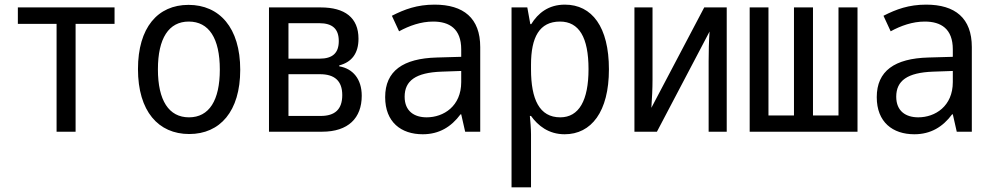

<svg xmlns="http://www.w3.org/2000/svg" viewBox="-20 -568 4280 828"><path d="M224 0H306V-465H474V-536H57V-465H224Z M796 10C929 10 1016 -88 1016 -267C1016 -449 926 -547 793 -547C660 -547 575 -449 575 -270C575 -88 663 10 796 10ZM795 -62C708 -62 661 -135 661 -269C661 -403 708 -475 794 -475C881 -475 928 -403 928 -268C928 -135 882 -62 795 -62Z M1140 0H1369C1482 0 1540 -59 1540 -155C1540 -227 1502 -272 1443 -282V-286C1497 -300 1526 -338 1526 -401C1526 -492 1467 -536 1363 -536H1140ZM1224 -315V-468H1357C1414 -468 1441 -443 1441 -391C1441 -340 1415 -315 1358 -315ZM1224 -68V-248H1360C1423 -248 1456 -219 1456 -158C1456 -96 1424 -68 1363 -68Z M1803 11C1874 11 1926 -21 1966 -75H1969L1986 0H2051V-365C2051 -490 1979 -548 1854 -548C1779 -548 1725 -528 1670 -500L1701 -433C1745 -457 1795 -475 1848 -475C1918 -475 1969 -444 1969 -355V-323L1864 -320C1718 -316 1641 -262 1641 -149C1641 -41 1710 11 1803 11ZM1820 -62C1767 -62 1725 -88 1725 -151C1725 -220 1773 -255 1884 -259L1969 -262V-214C1969 -110 1893 -62 1820 -62Z M2186 240H2270V11C2270 -14 2267 -48 2265 -68H2270C2300 -26 2346 11 2415 11C2530 11 2606 -86 2606 -269C2606 -452 2533 -548 2416 -548C2345 -548 2300 -511 2271 -464H2267L2254 -536H2186ZM2396 -62C2306 -62 2270 -140 2270 -269V-289C2270 -407 2306 -475 2395 -475C2477 -475 2518 -407 2518 -270C2518 -135 2477 -62 2396 -62Z M2716 0H2813L3040 -432C3037 -392 3036 -344 3036 -304V0H3114V-536H3017L2789 -103C2792 -146 2794 -187 2794 -224V-536H2716Z M3213 0H3678V-536H3596V-70H3486V-536H3404V-70H3294V-536H3213Z M3923 11C3994 11 4046 -21 4086 -75H4089L4106 0H4171V-365C4171 -490 4099 -548 3974 -548C3899 -548 3845 -528 3790 -500L3821 -433C3865 -457 3915 -475 3968 -475C4038 -475 4089 -444 4089 -355V-323L3984 -320C3838 -316 3761 -262 3761 -149C3761 -41 3830 11 3923 11ZM3940 -62C3887 -62 3845 -88 3845 -151C3845 -220 3893 -255 4004 -259L4089 -262V-214C4089 -110 4013 -62 3940 -62Z"/></svg>

Font: Noto Sans Mono Condensed
Style: Regular
Weight: 400
Width: 3
Designer: Monotype Design Team
Foundry: Monotype Imaging Inc.
Version: Version 2.014